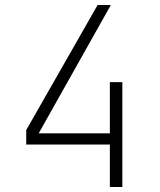

<svg xmlns="http://www.w3.org/2000/svg" viewBox="-20 -749 640 769"><path d="M420 0V-170H85V-228L371 -729H424L135 -215H420V-420H470V0Z"/></svg>

Font: Tiny Thin
Style: Regular
Weight: 100
Monospace: yes
Designer: Philipp Nurullin, Konstantin Bulenkov
Foundry: JetBrains
Version: Version 2.251; ttfautohint (v1.8.4.7-5d5b)